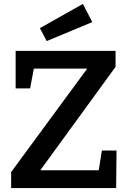

<svg xmlns="http://www.w3.org/2000/svg" viewBox="-20 -962 661 982"><path d="M37 0V-82L426 -611H153L134 -510H60V-702H571V-620L186 -91H485L501 -192H576L574 0ZM219 -752 184 -818 404 -942 452 -849Z"/></svg>

Font: Bitter SemiBold
Style: Regular
Weight: 600
Designer: Sol Matas, and Bitter project Authors
Foundry: Sol Matas
Version: Version 2.001